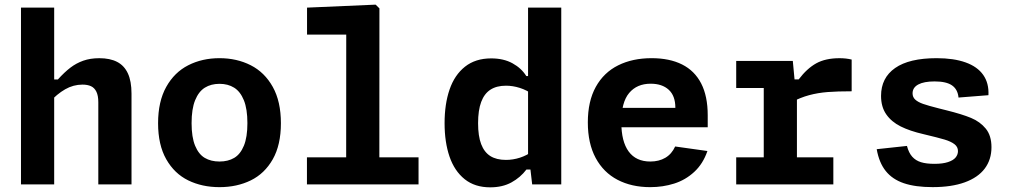

<svg xmlns="http://www.w3.org/2000/svg" viewBox="-20 -798 4380 831"><path d="M70.8 0V-765H214.5V0ZM405.5 0V-355.6Q405.5 -384.2 397.1 -401.2Q388.8 -418.1 373.7 -425Q358.7 -431.8 337 -431.8Q297.3 -431.8 262 -411.5Q226.7 -391.2 193.5 -354.8V-454.2H230.6Q259.2 -485.7 284.6 -505.1Q309.9 -524.5 340.4 -535.3Q370.8 -546.1 409.8 -546.1Q456.2 -546.1 487 -530.1Q517.8 -514.2 533.5 -480.3Q549.2 -446.4 549.2 -392.7V0Z M930 12Q854.6 12 794.7 -17.3Q734.8 -46.6 699.5 -108.8Q664.2 -170.9 664.2 -264.6Q664.2 -358.7 699.5 -421.9Q734.8 -485.1 794.9 -515.6Q855 -546.2 930 -546.2Q1005 -546.2 1065.2 -515.6Q1125.3 -485.1 1160.6 -421.9Q1195.8 -358.8 1195.8 -264.6Q1195.8 -170.8 1160.6 -108.7Q1125.3 -46.6 1065.4 -17.3Q1005.4 12 930 12ZM930 -435.2Q893.3 -435.2 866.5 -418.5Q839.8 -401.8 824.5 -364.1Q809.2 -326.3 809.2 -265Q809.2 -204.1 824.5 -167.2Q839.8 -130.2 866.3 -114.6Q892.9 -98.9 930 -98.9Q967.1 -98.9 993.6 -114.6Q1020.2 -130.2 1035.5 -167.2Q1050.8 -204.1 1050.8 -265Q1050.8 -326.3 1035.5 -364.1Q1020.2 -401.8 993.4 -418.5Q966.7 -435.2 930 -435.2Z M1308.5 -117H1791.5V0H1308.5ZM1478.2 0 1478.6 -681.7 1501.1 -648.3H1308.9V-765L1605.7 -777.9L1622.2 -761.8L1621.8 0Z M2265.5 -765H2409.2V0H2283.3L2272.1 -96.2H2265.5ZM2105.8 -545.3Q2159.8 -545.3 2198.3 -524Q2236.9 -502.8 2257.9 -468.8H2287.1V-388.5Q2259.8 -408.1 2229.6 -417.6Q2199.4 -427.1 2170 -427.1Q2129.2 -427.1 2102.6 -409.8Q2076 -392.6 2062.6 -356.7Q2049.2 -320.8 2049.2 -264.9Q2049.2 -209.2 2062.5 -174.3Q2075.8 -139.3 2102.2 -122.6Q2128.8 -105.9 2169.7 -105.9Q2200.2 -105.9 2230.2 -115.5Q2260.2 -125.2 2287.1 -144.8V-64.2H2258.4Q2232.4 -29.8 2193.6 -8.5Q2154.8 12.8 2101.8 12.8Q2035.2 12.8 1991.1 -22.5Q1947 -57.9 1925.6 -120.2Q1904.2 -182.5 1904.2 -264.9Q1904.2 -347.7 1925.8 -410.6Q1947.4 -473.6 1992.7 -509.5Q2038 -545.3 2105.8 -545.3Z M2800.2 -546.2Q2877.8 -546.2 2932.1 -519Q2986.4 -491.8 3014.8 -436.8Q3043.1 -381.7 3043.1 -299.2V-247.1H2637.8V-331.2H2923.9L2903 -312.6V-332Q2903 -383.1 2874.5 -409.4Q2845.9 -435.7 2796.1 -435.7Q2736.8 -435.7 2703 -395.5Q2669.2 -355.4 2669.2 -268.3Q2669.2 -185.5 2701 -142.2Q2732.9 -98.9 2794.6 -98.9Q2831.9 -98.9 2859.5 -115Q2887.2 -131.2 2902.2 -164L3041.8 -144.4Q3022.8 -89 2984.8 -54Q2946.8 -18.9 2898 -3.5Q2849.2 12 2794.2 12Q2713.7 12 2652.8 -19.8Q2592 -51.5 2558.1 -114.4Q2524.2 -177.3 2524.2 -268.3Q2524.2 -359.8 2558.8 -422.2Q2593.5 -484.5 2655.7 -515.3Q2717.8 -546.2 2800.2 -546.2Z M3420.6 -435.8H3429.2V-0.2H3285.6V-439.7L3308.1 -417.2H3166.4V-534.2H3411.4ZM3406.6 -356V-454.3H3436.8Q3472.7 -501.7 3512.8 -523.9Q3552.9 -546.1 3613.6 -546.1Q3642.3 -546.1 3666.1 -540.2V-402.9Q3604.6 -402.9 3561.9 -399.6Q3519.3 -396.2 3481.7 -386Q3444 -375.8 3406.6 -356ZM3166.4 -117H3586.8V0H3166.4Z M4258.1 -386 4128.6 -375.8Q4125.2 -411.2 4100.5 -428.4Q4075.8 -445.6 4025.1 -445.6Q3978.9 -445.6 3954.3 -432.3Q3929.7 -419 3929.7 -394Q3929.7 -377.5 3941.4 -366.8Q3953.2 -356.1 3975.3 -348.3Q3997.5 -340.5 4043.7 -328.8Q4059.8 -324.8 4075.5 -320.8Q4143.7 -303.9 4182.8 -287.6Q4222 -271.3 4246.6 -241.2Q4271.2 -211 4271.2 -161Q4271.2 -107.2 4242 -68.3Q4212.7 -29.5 4155.5 -8.8Q4098.3 11.9 4016.4 11.9Q3941.8 11.9 3892.2 -4.9Q3842.5 -21.7 3813.7 -57.7Q3784.8 -93.7 3774.5 -152.3L3905.4 -166.4Q3913.1 -136.7 3928.2 -119.8Q3943.2 -103 3966.1 -96Q3988.9 -88.9 4024.6 -88.9Q4060 -88.9 4082.8 -96.4Q4105.6 -103.8 4115.9 -116.2Q4126.2 -128.7 4126.2 -144.1Q4126.2 -162.5 4110.8 -174.1Q4095.5 -185.8 4068.1 -194Q4040.7 -202.2 3976.8 -217.4Q3918.2 -230.8 3878.2 -250.8Q3838.2 -270.8 3815.8 -303.1Q3793.3 -335.4 3793.3 -382.9Q3793.3 -461 3854.2 -503.6Q3915 -546.2 4033.9 -546.2Q4108 -546.2 4159.1 -527.9Q4210.2 -509.7 4235.5 -473.8Q4260.7 -437.8 4258.1 -386Z"/></svg>

Font: Monaspace Neon Var ExtraLight
Style: Regular
Weight: 200
Designer: Riley Cran and the Lettermatic Team
Version: Version 1.200 (Monaspace Neon Var)